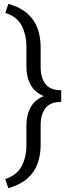

<svg xmlns="http://www.w3.org/2000/svg" viewBox="-20 -800 374 1008"><path d="M23.9 188 7.3 140.1Q68.4 120.1 93.5 72.5Q118.7 24.9 118.7 -38.6V-144Q118.7 -195.8 140.4 -235.8Q162.1 -275.9 210 -295.4Q162.1 -315.4 140.4 -355.5Q118.7 -395.5 118.7 -446.8V-552.7Q118.7 -616.2 94.2 -664.6Q69.8 -712.9 7.8 -732.4L23.9 -779.8Q88.9 -761.2 125.7 -727.3Q162.6 -693.4 178 -648.7Q193.4 -604 193.4 -552.7V-446.8Q193.4 -391.6 218.8 -358.9Q244.1 -326.2 301.3 -326.2V-265.1Q244.1 -265.1 218.8 -232.2Q193.4 -199.2 193.4 -144V-38.6Q193.4 12.7 178 57.1Q162.6 101.6 125.7 135.3Q88.9 168.9 23.9 188Z"/></svg>

Font: Vazirmatn UI Light
Style: Regular
Weight: 300
Designer: Saber Rastikerdar
Foundry: Saber Rastikerdar
Version: Version 33.003